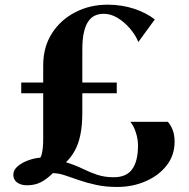

<svg xmlns="http://www.w3.org/2000/svg" viewBox="-20 -772 787 800"><path d="M468 7Q419.5 7 379.8 -1.8Q340 -10.5 308 -21.8Q276 -33 249.5 -41.8Q223 -50.5 200.5 -50.5Q172.5 -23.5 148.2 -11.8Q124 0 92.5 0Q67.5 0 51.5 -11.5Q35.5 -23 35.5 -43.5Q35.5 -64 54 -79.5Q72.5 -95 98.5 -104.2Q124.5 -113.5 148 -115Q152 -121.5 154.5 -132Q157 -142.5 158.5 -157.8Q160 -173 160 -193V-383.5H68.5V-428H160V-499.5Q160 -576 196.2 -632.8Q232.5 -689.5 293.5 -721Q354.5 -752.5 428.5 -752.5Q487.5 -752.5 538.8 -735.5Q590 -718.5 625 -691L556.5 -597Q544.5 -626.5 521.2 -653.5Q498 -680.5 469.8 -697.5Q441.5 -714.5 412.5 -714.5Q391.5 -714.5 375 -706.8Q358.5 -699 347 -681.5Q335.5 -664 329.2 -635.5Q323 -607 323 -565.5V-428H466.5V-383.5H323V-304.5Q323 -249.5 315 -210.8Q307 -172 292 -144.8Q277 -117.5 255 -96Q294.5 -83.5 324.5 -68.8Q354.5 -54 385 -43.8Q415.5 -33.5 454 -33.5Q507 -33.5 531 -67.2Q555 -101 555 -165.5Q555 -192.5 546 -220.2Q537 -248 523 -264.5H679Q690 -253.5 698.8 -232.2Q707.5 -211 707.5 -181.5Q707.5 -125 674.5 -82.8Q641.5 -40.5 587 -16.8Q532.5 7 468 7Z"/></svg>

Font: Merriweather 120pt ExtraBold
Style: Regular
Weight: 800
Version: Version 2.100